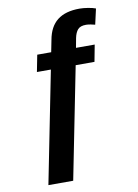

<svg xmlns="http://www.w3.org/2000/svg" viewBox="-99 -774 753 1046"><g transform="rotate(-10 278.0 -251.5)"><path d="M484.9 -608.9Q477.1 -611.3 461.4 -614.3Q445.8 -617.2 435.1 -617.2Q403.3 -617.2 389.4 -601.1Q375.5 -585 369.6 -555.2L359.9 -502.9H463.4L445.8 -410.2H341.8L219.2 207.5H82L204.6 -410.2H127.4L145.5 -502.9H222.7L235.8 -568.8Q248.5 -640.6 293 -675.3Q337.4 -710 415.5 -710Q436 -710 461.9 -705.8Q487.8 -701.7 504.4 -695.3Z"/></g></svg>

Font: Liberation Sans
Style: Bold
Weight: 700
Designer: Steve Matteson
Foundry: Ascender Corporation
Version: Version 2.1.5